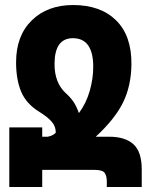

<svg xmlns="http://www.w3.org/2000/svg" viewBox="-20 -744 597 764"><path d="M294 -294Q284 -322 272 -339.5Q260 -357 241 -374Q197 -415 197 -489Q197 -592 270 -592Q351 -592 351 -478Q351 -431 337 -382Q323 -333 294 -294ZM503 -488Q504 -602 442 -663Q380 -724 271 -724Q169 -724 106.5 -663Q44 -602 44 -496Q44 -427 64.5 -378.5Q85 -330 138 -298Q170 -278 186 -259.5Q202 -241 202 -216Q191 -204 170 -200H148V-237H17V0H148V-68H356Q388 -68 396.5 -56Q405 -44 405 -22V0H544V-70Q544 -140 511 -170Q478 -200 414 -200H361Q437 -270 469.5 -336Q502 -402 503 -488Z"/></svg>

Font: Noto Sans Armenian ExtraCondensed Extra
Style: Regular
Weight: 800
Width: 3
Designer: Monotype Design Team
Foundry: Monotype Imaging Inc.
Version: Version 1.901